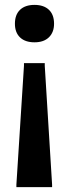

<svg xmlns="http://www.w3.org/2000/svg" viewBox="-20 -565 280 785"><path d="M121 -545Q159 -545 180 -525Q201 -505 201 -468Q201 -433 180 -412.5Q159 -392 121 -392Q83 -392 62 -412Q41 -432 41 -468Q41 -505 62 -525Q83 -545 121 -545ZM78 -307H163V-296L193 190V200H47V190L78 -296Z"/></svg>

Font: Encode Sans Compressed
Style: Bold
Weight: 700
Designer: Pablo Impallari, Andres Torresi
Foundry: Pablo Impallari, Andres Torresi
Version: Version 1.000; ttfautohint (v1.00) -l 8 -r 50 -G 200 -x 14 -